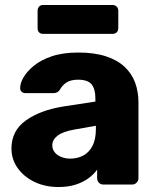

<svg xmlns="http://www.w3.org/2000/svg" viewBox="-20 -741 630 771"><path d="M215 10Q161 10 118.5 -10.5Q76 -31 51 -66Q26 -101 26 -145Q26 -216 84 -257.5Q142 -299 238 -314L363 -333V-347Q363 -383 348 -402Q333 -421 293 -421Q265 -421 247.5 -410Q230 -399 220 -380Q211 -367 195 -367H83Q72 -367 66 -373.5Q60 -380 61 -389Q61 -407 74.5 -430.5Q88 -454 116 -477Q144 -500 188 -515Q232 -530 295 -530Q359 -530 405 -515Q451 -500 480 -473Q509 -446 522.5 -409.5Q536 -373 536 -329V-25Q536 -15 528.5 -7.5Q521 0 511 0H395Q384 0 377 -7.5Q370 -15 370 -25V-60Q357 -41 335 -25Q313 -9 283.5 0.5Q254 10 215 10ZM262 -104Q291 -104 314.5 -116.5Q338 -129 351.5 -155.5Q365 -182 365 -222V-236L280 -221Q233 -213 211.5 -196.5Q190 -180 190 -158Q190 -141 200 -129Q210 -117 226.5 -110.5Q243 -104 262 -104ZM153 -605Q143 -605 137 -611Q131 -617 131 -628V-698Q131 -708 137 -714.5Q143 -721 153 -721H432Q442 -721 448.5 -714.5Q455 -708 455 -698V-628Q455 -617 448.5 -611Q442 -605 432 -605Z"/></svg>

Font: Rubik
Style: Bold
Weight: 700
Designer: Hubert and Fischer
Foundry: Hubert and Fischer
Version: Version 2.300;gftools[0.9.30]